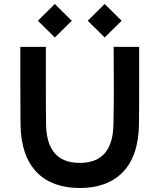

<svg xmlns="http://www.w3.org/2000/svg" viewBox="-20 -935 800 963"><path d="M82 -700V-506C82 -442 83 -377 83 -312C85 -96 199 8 380 8C561 8 675 -96 677 -312C678 -377 678 -442 678 -506V-700H550L551 -486C551 -415 550 -384 549 -312C547 -187 495 -118 380 -118C265 -118 213 -187 211 -312C210 -384 210 -415 210 -486V-700ZM170 -831 255 -747 340 -831 255 -915ZM420 -831 505 -747 590 -831 505 -915Z"/></svg>

Font: KT Kiyosuna Sans Bold
Style: Regular
Weight: 700
Designer: [Zen Kaku Gothic] Yoshimichi Ohira
Version: Version 1.010;Glyphs 3.1.2 (3151)